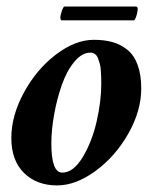

<svg xmlns="http://www.w3.org/2000/svg" viewBox="-20 -560 484 586"><path d="M389.6 -498H167Q164.1 -501 164.1 -506.8Q164.1 -512.7 168.7 -526.4Q173.3 -540 176.8 -540H395.5Q397 -540 398.7 -538.1Q400.4 -536.1 400.4 -533.2Q400.4 -527.3 397.5 -515.6Q394.5 -503.9 389.6 -498ZM255.9 -399.4Q230 -399.4 206.8 -371.3Q183.6 -343.3 168.7 -300.8Q153.8 -258.3 145.3 -210.9Q136.7 -163.6 136.7 -122.1Q136.7 -33.2 169.9 -33.2Q204.1 -33.2 232.7 -80.8Q261.2 -128.4 275.1 -189.9Q289.1 -251.5 289.1 -304.7Q289.1 -316.4 288.8 -323.2Q288.6 -330.1 287.8 -343.3Q287.1 -356.4 284.9 -364.5Q282.7 -372.6 279.3 -381.6Q275.9 -390.6 269.8 -395Q263.7 -399.4 255.9 -399.4ZM266.6 -438.5Q298.8 -438.5 323.7 -431.4Q348.6 -424.3 368.9 -408Q389.2 -391.6 400.1 -361.8Q411.1 -332 411.1 -290Q411.1 -221.7 371.6 -152.1Q332 -82.5 271.7 -38.3Q211.4 5.9 154.3 5.9Q91.8 5.9 53.2 -32.2Q14.6 -70.3 14.6 -138.7Q14.6 -207 53 -277.6Q91.3 -348.1 150.4 -393.3Q209.5 -438.5 266.6 -438.5Z"/></svg>

Font: Crimson
Style: BoldItalic
Weight: 700
Italic angle: -11°
Version: Version 0.8